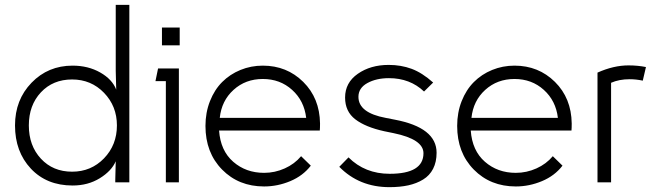

<svg xmlns="http://www.w3.org/2000/svg" viewBox="-20 -753 2724 793"><path d="M277.8 -424.8Q198.7 -424.8 148.9 -371.6Q99.1 -318.4 99.1 -234.9Q99.1 -151.4 148.9 -97.7Q198.7 -43.9 277.8 -43.9Q356.4 -43.9 409.7 -99.1Q462.9 -154.3 462.9 -234.9Q462.9 -314.5 409.7 -369.6Q356.4 -424.8 277.8 -424.8ZM42 -234.9Q42 -340.8 110.4 -411.4Q178.7 -481.9 279.8 -481.9Q344.2 -481.9 394 -453.6Q443.8 -425.3 460 -382.8L458 -460V-732.9H514.2V0H456.1V-9.8L458 -86.9Q440.9 -46.9 392.1 -16.8Q343.3 13.2 279.8 13.2Q172.9 13.2 107.4 -56.6Q42 -126.5 42 -234.9Z M648.9 -639.2H722.2V-565.9H648.9ZM622.1 -418 632.8 -470.2H718.8V0H665V-418Z M1263.7 -68.8Q1231.4 -26.9 1179 -4.9Q1126.5 17.1 1070.8 17.1Q965.8 17.1 897.2 -52.7Q828.6 -122.6 828.6 -232.9Q828.6 -288.1 847.2 -335.2Q865.7 -382.3 897.7 -414.3Q929.7 -446.3 973.1 -464.1Q1016.6 -481.9 1065.4 -481.9Q1164.6 -481.9 1232.4 -414.8Q1300.3 -347.7 1301.8 -243.2Q1301.8 -222.7 1300.8 -213.9H884.8Q890.6 -130.9 943.1 -85Q995.6 -39.1 1070.8 -39.1Q1115.2 -39.1 1156 -57.4Q1196.8 -75.7 1223.6 -107.9ZM887.7 -266.1H1244.6Q1236.3 -336.9 1186.5 -381.8Q1136.7 -426.8 1065.4 -426.8Q994.1 -426.8 944.6 -381.8Q895 -336.9 887.7 -266.1Z M1588.4 20Q1463.9 20 1381.3 -64L1419.4 -103Q1487.3 -35.2 1589.4 -35.2Q1729 -35.2 1729 -120.1Q1729 -177.7 1605.5 -203.1L1567.4 -210.9Q1489.3 -228 1447.3 -260.3Q1405.3 -292.5 1405.3 -350.1Q1405.3 -411.6 1457.8 -448.2Q1510.3 -484.9 1585.4 -484.9Q1636.2 -484.9 1679.9 -468.8Q1723.6 -452.6 1769 -412.1L1731.4 -375Q1673.3 -430.2 1586.4 -430.2Q1534.2 -430.2 1497.3 -409.9Q1460.4 -389.6 1460.4 -353Q1460.4 -287.1 1573.2 -266.1L1610.4 -258.8Q1783.2 -226.1 1783.2 -122.1Q1783.2 -84 1768.8 -55.9Q1754.4 -27.8 1727.5 -11.5Q1700.7 4.9 1666.3 12.5Q1631.8 20 1588.4 20Z M2303.2 -68.8Q2271 -26.9 2218.5 -4.9Q2166 17.1 2110.4 17.1Q2005.4 17.1 1936.8 -52.7Q1868.2 -122.6 1868.2 -232.9Q1868.2 -288.1 1886.7 -335.2Q1905.3 -382.3 1937.3 -414.3Q1969.2 -446.3 2012.7 -464.1Q2056.2 -481.9 2105 -481.9Q2204.1 -481.9 2272 -414.8Q2339.8 -347.7 2341.3 -243.2Q2341.3 -222.7 2340.3 -213.9H1924.3Q1930.2 -130.9 1982.7 -85Q2035.2 -39.1 2110.4 -39.1Q2154.8 -39.1 2195.6 -57.4Q2236.3 -75.7 2263.2 -107.9ZM1927.2 -266.1H2284.2Q2275.9 -336.9 2226.1 -381.8Q2176.3 -426.8 2105 -426.8Q2033.7 -426.8 1984.1 -381.8Q1934.6 -336.9 1927.2 -266.1Z M2634.8 -419.9Q2607.4 -425.8 2580.6 -425.8Q2537.1 -425.8 2503.9 -411.1V0H2447.8V-453.1Q2514.2 -482.9 2575.7 -482.9Q2614.3 -482.9 2647.9 -476.1Z"/></svg>

Font: Kreadon Light
Style: Regular
Weight: 300
Designer: kohakuno
Foundry: StudioGnu
Version: Version 1.000;Glyphs 3.1.2 (3151)